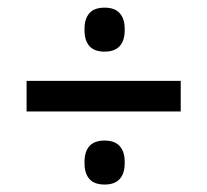

<svg xmlns="http://www.w3.org/2000/svg" viewBox="-20 -562 542 502"><path d="M452.5 -270.5H49.5V-350.5H452.5ZM253.5 -79.5Q226.5 -79.5 213.8 -94Q201 -108.5 201 -135V-139.5Q201 -165.5 213.8 -180Q226.5 -194.5 253.5 -194.5Q280 -194.5 293 -180Q306 -165.5 306 -139.5V-135Q306 -108.5 293 -94Q280 -79.5 253.5 -79.5ZM253.5 -427Q226.5 -427 213.8 -441.5Q201 -456 201 -482.5V-487Q201 -513 213.8 -527.5Q226.5 -542 253.5 -542Q280 -542 293 -527.5Q306 -513 306 -487V-482.5Q306 -456 293 -441.5Q280 -427 253.5 -427Z"/></svg>

Font: Anek Kannada Medium Medium
Style: Regular
Weight: 500
Version: Version 1.003